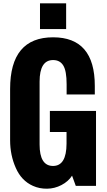

<svg xmlns="http://www.w3.org/2000/svg" viewBox="-20 -1121 644 1158"><path d="M300.3 -896Q551.8 -896 551.8 -603V-551.3H381.8V-612.8Q381.8 -692.9 361.8 -725.6Q341.8 -758.8 300.3 -758.8Q218.8 -758.8 218.8 -628.9V-249.5Q218.8 -120.1 299.8 -120.1Q380.9 -120.1 381.3 -254.4V-324.7H280.8V-452.1H559.1V0H437L414.6 -61.5Q392.1 -26.4 350.6 -4.9Q309.6 16.6 263.7 17.1Q217.8 17.6 178.7 0Q108.9 -31.2 75.2 -108.4Q41 -185.1 41 -274.9V-584.5Q41 -896 300.3 -896ZM221.2 -945.8V-1101.1H378.9V-945.8Z"/></svg>

Font: Oswald-Bold
Style: Bold
Weight: 700
Designer: vernon adams
Foundry: vernon adams
Version: Version 2.002; ttfautohint (v0.92.18-e454-dirty) -l 8 -r 50 